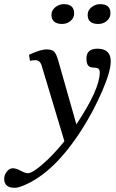

<svg xmlns="http://www.w3.org/2000/svg" viewBox="-128 -663 559 922"><path d="M339.8 -429.2Q403.8 -429.2 403.8 -368.2Q403.8 -320.3 362.3 -224.6Q320.8 -128.9 266.1 -43Q132.8 167 -14.2 227.5Q-42 239.3 -58.1 238.8Q-107.9 238.8 -107.9 194.8Q-107.4 175.8 -94.7 160.2Q-82 144.5 -66.4 145Q-50.8 145 -28.3 157.2Q-5.9 168.9 5.9 168.9Q32.2 168.5 102.5 102.1Q141.1 64.9 181.2 15.1L74.2 -340.8Q66.4 -374 43 -374Q31.2 -374 16.1 -371.1L11.2 -399.9Q67.4 -425.8 94.7 -425.8Q122.1 -425.8 132.8 -414.1Q143.6 -402.3 152.8 -368.2L238.8 -65.9Q350.6 -233.9 351.1 -314.9Q351.1 -333.5 337.9 -336.4Q332 -337.9 314.9 -338.9Q287.1 -340.8 287.1 -380.9Q286.6 -429.2 339.8 -429.2ZM353 -643.1Q403.3 -642.6 402.3 -598.6Q402.3 -577.1 384.8 -562.5Q367.7 -547.9 343.8 -547.9Q293 -547.9 293 -591.8Q293 -613.3 311 -627.9Q329.1 -643.1 353 -643.1ZM179.2 -643.1Q228 -642.6 228 -598.6Q228 -577.1 210.9 -562.5Q193.8 -547.9 169.9 -547.9Q146 -547.9 132.3 -559.1Q119.1 -570.3 119.1 -591.8Q119.1 -613.3 137.2 -627.9Q155.3 -643.1 179.2 -643.1Z"/></svg>

Font: Unna-Italic
Style: Italic
Weight: 400
Italic angle: -8°
Designer: Jorge de Buen U.
Foundry: Omnibus-Type
Version: Version 2.006;PS 002.006;hotconv 1.0.70;makeotf.lib2.5.58329